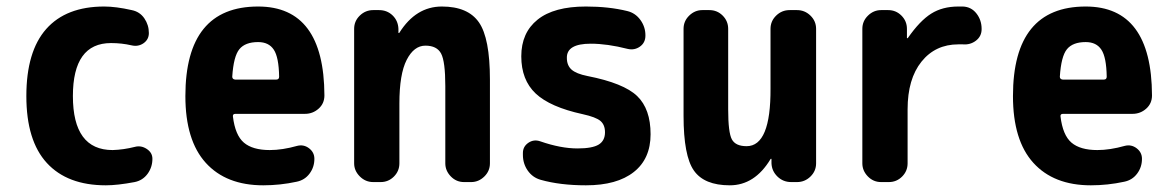

<svg xmlns="http://www.w3.org/2000/svg" viewBox="-20 -550 3540 580"><path d="M387.7 -106.4Q406.2 -111.3 423.3 -100.1Q440.4 -88.9 440.4 -70.3Q440.4 -44.9 425.8 -24.9Q411.1 -4.9 386.7 0Q335 9.8 299.8 9.8Q183.6 9.8 121.6 -57.6Q59.6 -125 59.6 -259.8Q59.6 -394.5 119.6 -462.4Q179.7 -530.3 294.9 -530.3Q330.1 -530.3 377.9 -519.5Q402.3 -514.6 416 -494.6Q429.7 -474.6 429.7 -450.2Q429.7 -430.7 413.6 -419.4Q397.5 -408.2 377 -413.1Q347.7 -419.9 315.4 -419.9Q200.2 -419.9 200.2 -259.8Q200.2 -96.7 320.3 -96.7Q353.5 -97.7 387.7 -106.4Z M814.5 -309.6Q823.2 -309.6 823.2 -318.4Q822.3 -377 807.1 -399.9Q792 -422.9 759.8 -422.9Q720.7 -422.9 703.1 -401.4Q685.5 -379.9 681.6 -318.4Q681.6 -310.5 690.4 -309.6ZM759.8 -530.3Q959 -530.3 960 -261.7Q960 -237.3 942.4 -221.7Q924.8 -206.1 901.4 -206.1H691.4Q682.6 -206.1 683.6 -198.2Q690.4 -141.6 716.8 -119.1Q743.2 -96.7 794.9 -96.7Q833 -96.7 877.9 -109.4Q897.5 -114.3 913.6 -102.1Q929.7 -89.8 929.7 -70.3Q929.7 -44.9 915 -25.4Q900.4 -5.9 876 -1Q826.2 9.8 775.4 9.8Q663.1 9.8 601.6 -58.1Q540 -126 540 -259.8Q540 -530.3 759.8 -530.3Z M1460 -309.6V-56.6Q1460 -33.2 1442.9 -16.6Q1425.8 0 1403.3 0H1381.8Q1358.4 0 1341.8 -17.1Q1325.2 -34.2 1325.2 -56.6V-290Q1325.2 -364.3 1312.5 -388.2Q1299.8 -412.1 1265.1 -412.1Q1230.5 -412.1 1208.5 -369.1Q1186.5 -326.2 1186.5 -237.3V-56.6Q1186.5 -33.2 1169.9 -16.6Q1153.3 0 1129.9 0H1107.4Q1084 0 1066.9 -17.1Q1049.8 -34.2 1049.8 -56.6V-462.9Q1049.8 -486.3 1066.9 -502.9Q1084 -519.5 1107.4 -519.5H1125Q1149.4 -519.5 1166 -503.4Q1182.6 -487.3 1183.6 -462.9V-451.2Q1183.6 -450.2 1184.6 -450.2Q1186.5 -450.2 1186.5 -451.2Q1236.3 -530.3 1314.9 -530.3Q1393.6 -530.3 1426.8 -482.4Q1460 -434.6 1460 -309.6Z M1754.9 -320.3Q1864.3 -298.8 1904.8 -259.8Q1945.3 -220.7 1945.3 -144.5Q1945.3 -70.3 1894.5 -30.3Q1843.8 9.8 1750 9.8Q1671.9 9.8 1613.3 -6.8Q1588.9 -13.7 1574.2 -34.7Q1559.6 -55.7 1559.6 -82V-87.9Q1559.6 -107.4 1576.2 -118.7Q1592.8 -129.9 1612.3 -123Q1673.8 -101.6 1724.6 -101.6Q1769.5 -101.6 1788.6 -113.3Q1807.6 -125 1807.6 -150.4Q1807.6 -172.9 1793.9 -184.6Q1780.3 -196.3 1740.2 -205.1Q1641.6 -226.6 1598.1 -267.6Q1554.7 -308.6 1554.7 -379.9Q1554.7 -451.2 1604 -490.7Q1653.3 -530.3 1750 -530.3Q1819.3 -530.3 1875 -516.6Q1899.4 -510.7 1914.6 -489.7Q1929.7 -468.8 1929.7 -443.4V-442.4Q1929.7 -420.9 1913.1 -409.2Q1896.5 -397.5 1876 -402.3Q1814.5 -418 1764.6 -418Q1691.4 -418 1692.4 -375Q1692.4 -352.5 1706.5 -339.8Q1720.7 -327.1 1754.9 -320.3Z M2387.7 -519.5Q2411.1 -519.5 2428.2 -502.9Q2445.3 -486.3 2445.3 -462.9V-56.6Q2445.3 -33.2 2428.2 -16.6Q2411.1 0 2387.7 0H2370.1Q2345.7 0 2328.6 -16.6Q2311.5 -33.2 2310.5 -56.6V-69.3Q2310.5 -70.3 2309.6 -70.3Q2307.6 -70.3 2307.6 -69.3Q2259.8 9.8 2184.6 9.8Q2107.4 9.8 2076.2 -34.7Q2044.9 -79.1 2044.9 -200.2V-462.9Q2044.9 -486.3 2062 -502.9Q2079.1 -519.5 2101.6 -519.5H2123Q2146.5 -519.5 2163.1 -502.9Q2179.7 -486.3 2179.7 -462.9V-219.7Q2179.7 -149.4 2190.9 -128.9Q2202.1 -108.4 2235.4 -108.4Q2308.6 -108.4 2307.6 -283.2V-462.9Q2307.6 -486.3 2324.7 -502.9Q2341.8 -519.5 2365.2 -519.5Z M2888.7 -530.3Q2914.1 -529.3 2929.7 -509.3Q2945.3 -489.3 2945.3 -462.9V-461.9Q2945.3 -440.4 2928.2 -427.2Q2911.1 -414.1 2888.7 -416H2875Q2805.7 -416 2763.7 -363.8Q2721.7 -311.5 2721.7 -219.7V-56.6Q2721.7 -33.2 2705.1 -16.6Q2688.5 0 2665 0H2641.6Q2618.2 0 2601.6 -17.1Q2585 -34.2 2585 -56.6V-462.9Q2585 -486.3 2602.1 -502.9Q2619.1 -519.5 2641.6 -519.5H2663.1Q2686.5 -519.5 2703.1 -502.9Q2719.7 -486.3 2719.7 -462.9V-435.5Q2719.7 -434.6 2720.7 -434.6Q2722.7 -434.6 2722.7 -435.5Q2758.8 -487.3 2793 -508.8Q2827.1 -530.3 2875 -530.3Z M3314.5 -309.6Q3323.2 -309.6 3323.2 -318.4Q3322.3 -377 3307.1 -399.9Q3292 -422.9 3259.8 -422.9Q3220.7 -422.9 3203.1 -401.4Q3185.5 -379.9 3181.6 -318.4Q3181.6 -310.5 3190.4 -309.6ZM3259.8 -530.3Q3459 -530.3 3460 -261.7Q3460 -237.3 3442.4 -221.7Q3424.8 -206.1 3401.4 -206.1H3191.4Q3182.6 -206.1 3183.6 -198.2Q3190.4 -141.6 3216.8 -119.1Q3243.2 -96.7 3294.9 -96.7Q3333 -96.7 3377.9 -109.4Q3397.5 -114.3 3413.6 -102.1Q3429.7 -89.8 3429.7 -70.3Q3429.7 -44.9 3415 -25.4Q3400.4 -5.9 3376 -1Q3326.2 9.8 3275.4 9.8Q3163.1 9.8 3101.6 -58.1Q3040 -126 3040 -259.8Q3040 -530.3 3259.8 -530.3Z"/></svg>

Font: Rounded Mgen+ 1m bold
Style: Bold
Weight: 700
Designer: [Source Han Sans]
Ryoko NISHIZUKA  (kana & ideographs); Paul D. Hunt (Latin, Greek & Cyrillic); Wenlong ZHANG  (bopomofo
Version: Version 1.059.20150602